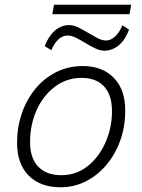

<svg xmlns="http://www.w3.org/2000/svg" viewBox="-20 -783 601 811"><path d="M330 -504Q412 -504 460.5 -454.5Q509 -405 509 -316Q509 -248 488 -189.5Q467 -131 429.5 -86.5Q392 -42 342.5 -17Q293 8 236 8Q150 8 101 -41.5Q52 -91 52 -181Q52 -244 71.5 -302Q91 -360 127.5 -405.5Q164 -451 215.5 -477.5Q267 -504 330 -504ZM239 -43Q302 -43 350 -81Q398 -119 425.5 -181Q453 -243 453 -314Q453 -382 419.5 -418Q386 -454 325 -454Q261 -454 211.5 -416.5Q162 -379 134.5 -317.5Q107 -256 107 -183Q107 -115 141.5 -79Q176 -43 239 -43ZM201 -723 208 -763H534L527 -723ZM421 -569Q402 -569 381.5 -579Q361 -589 340.5 -601.5Q320 -614 301 -623.5Q282 -633 265 -633Q244 -633 226 -616Q208 -599 197 -571L169 -588Q184 -629 211 -653Q238 -677 272 -677Q291 -677 311 -667Q331 -657 352 -644.5Q373 -632 392 -622Q411 -612 428 -612Q449 -612 467 -629.5Q485 -647 497 -676L525 -658Q510 -616 482.5 -592.5Q455 -569 421 -569Z"/></svg>

Font: Livvic Light
Style: Italic
Weight: 300
Italic angle: -10°
Designer: Jacques Le Bailly, Baron von Fonthausen
Version: Version 1.001; ttfautohint (v1.8.2)